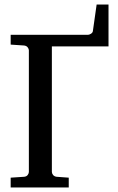

<svg xmlns="http://www.w3.org/2000/svg" viewBox="-20 -824 519 844"><path d="M208 -620.1V-67.9Q208 -62 213.1 -55.2Q218.3 -48.3 229 -46.9L282.2 -43V0H26.9V-43L85.9 -46.9Q96.7 -47.9 101.8 -54.9Q106.9 -62 106.9 -67.9V-603Q106.9 -608.9 101.8 -615.7Q96.7 -622.6 85.9 -624L26.9 -627.9V-670.9H366.2Q372.1 -670.9 379.6 -675.5Q387.2 -680.2 388.2 -687L404.8 -804.2H457V-620.1Z"/></svg>

Font: Charis SIL
Style: Regular
Weight: 400
Foundry: SIL International
Version: Version 4.112